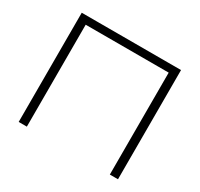

<svg xmlns="http://www.w3.org/2000/svg" viewBox="-156 -946 1188 1142"><g transform="rotate(30 438.0 -375.0)"><path d="M779 -750V0H723V-725L748 -700H128L153 -725V0H97V-750Z"/></g></svg>

Font: Unbounded ExtraLight
Style: Regular
Weight: 250
Designer: Luke Prowse, Jean-Baptiste Morizot, Fátima Lázaro, Florian Runge
Foundry: NaN
Version: Version 1.701;gftools[0.9.28.dev5+ged2979d]